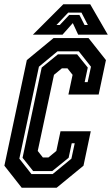

<svg xmlns="http://www.w3.org/2000/svg" viewBox="-28 -878 524 898"><path d="M73.5 0 -7.5 -103 97.5 -597 222.5 -700H386L467.5 -597L433.5 -436H292L311.5 -528L287.5 -558.5H261.5L224.5 -528L148.5 -172L172.5 -141.5H198.5L235.5 -172L255 -264H396.5L362.5 -103L237 0ZM119 -64H218.5L306 -136L321.5 -208H307.5L293 -140L216.5 -78H127L77.5 -140L167 -562L243 -624H332.5L382.5 -562L368 -494H382L397.5 -566L340.5 -638H241L154 -566L62.5 -136ZM268 -858H394L476 -716H337.5L312.5 -770L264.5 -716H126ZM291 -819 236 -761H251.5L295.5 -808H343.5L367.5 -761H383L353 -819Z"/></svg>

Font: Tourney Condensed Regular
Style: Bold Italic
Weight: 700
Width: 3
Italic angle: -12°
Designer: Tyler Finck
Foundry: Etcetera Type Co
Version: Version 1.010; ttfautohint (v1.8.3)